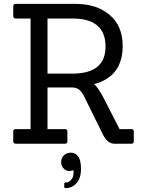

<svg xmlns="http://www.w3.org/2000/svg" viewBox="-20 -738 755 986"><path d="M310 222V205Q310 199 321.5 199Q333 199 345.5 185.5Q358 172 358 146L356 135Q351 140 335 140Q319 140 306.5 127Q294 114 294 94Q294 74 308 60Q322 46 344.5 46Q367 46 381.5 65.5Q396 85 396 130Q396 175 374 201.5Q352 228 317 228Q310 228 310 222ZM655 0H568Q532 0 508 -48L414 -239Q402 -264 388.5 -276Q375 -288 351 -289H224V-75H314Q326 -75 326 -63V-12Q326 0 314 0H61Q48 0 48 -12V-63Q48 -75 61 -75H137V-643H61Q48 -643 48 -655V-706Q48 -718 61 -718H369Q476 -718 543 -661.5Q610 -605 610 -502Q610 -345 463 -306Q482 -291 510 -239L594 -75H655Q667 -75 667 -63V-12Q667 0 655 0ZM224 -360H352Q522 -360 522 -499Q522 -643 352 -643H224Z"/></svg>

Font: Sanchez
Style: Regular
Weight: 400
Designer: Daniel Hernández
Foundry: LatinoType
Version: Version 1.001